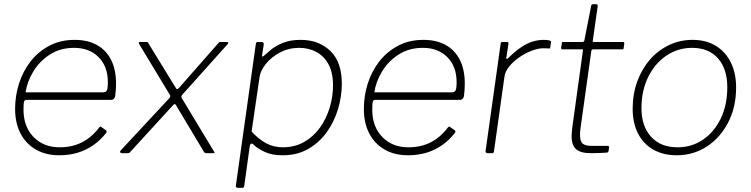

<svg xmlns="http://www.w3.org/2000/svg" viewBox="-20 -730 3581 915"><path d="M262 10Q198 10 150.5 -17.5Q103 -45 77.5 -94.5Q52 -144 52 -211Q52 -273 70.5 -331.5Q89 -390 125.5 -437Q162 -484 215 -512Q268 -540 336 -540Q398 -540 442 -515.5Q486 -491 509.5 -444.5Q533 -398 533 -331Q533 -317 532 -302.5Q531 -288 529 -272Q528 -265 523 -259.5Q518 -254 510 -254H104Q98 -254 95 -246.5Q92 -239 92 -208Q92 -126 140 -77Q188 -28 264 -28Q325 -28 372 -52.5Q419 -77 453 -123Q457 -127 459.5 -126.5Q462 -126 464 -124L485 -109Q490 -106 487 -98Q459 -62 424.5 -38Q390 -14 349.5 -2Q309 10 262 10ZM472 -290Q483 -290 488.5 -298Q494 -306 494 -339Q494 -413 450 -457.5Q406 -502 333 -502Q267 -502 217.5 -470Q168 -438 138.5 -389Q109 -340 102 -290Z M998 -11Q1003 -4 1002.5 -2Q1002 0 997 0H963Q959 0 956 -2Q953 -4 952 -6L818 -230Q815 -235 812 -234Q809 -233 804 -228L599 -4Q598 -2 595 -1Q592 0 587 0H562Q556 0 553 -3.5Q550 -7 557 -15L785 -260Q790 -265 791 -269Q792 -273 790 -277L642 -522Q641 -525 641.5 -527.5Q642 -530 646 -530H677Q682 -530 684 -528.5Q686 -527 687 -524L819 -309Q821 -305 825 -305.5Q829 -306 833 -311L1022 -526Q1024 -529 1026.5 -529.5Q1029 -530 1034 -530H1061Q1066 -530 1067.5 -527Q1069 -524 1066 -521L850 -280Q846 -276 844.5 -271.5Q843 -267 846 -263L998 -11Z M1112 165Q1108 165 1105.5 162Q1103 159 1104 155L1199 -519Q1200 -526 1202 -528Q1204 -530 1211 -530H1227Q1232 -530 1235 -526.5Q1238 -523 1237 -518L1229 -467Q1228 -461 1230.5 -460.5Q1233 -460 1240 -466Q1249 -474 1270 -492Q1291 -510 1326.5 -525Q1362 -540 1413 -540Q1499 -540 1554 -487.5Q1609 -435 1609 -331Q1609 -271 1591 -210.5Q1573 -150 1537.5 -100.5Q1502 -51 1449.5 -20.5Q1397 10 1327 10Q1275 10 1240.5 -6.5Q1206 -23 1188 -41Q1180 -48 1176 -45Q1172 -42 1170 -32L1144 156Q1143 161 1141.5 163Q1140 165 1135 165H1112ZM1328 -28Q1385 -28 1429.5 -53.5Q1474 -79 1504.5 -121.5Q1535 -164 1551 -216.5Q1567 -269 1567 -323Q1567 -385 1545 -424.5Q1523 -464 1486.5 -483Q1450 -502 1406 -502Q1356 -502 1314.5 -480Q1273 -458 1247 -425.5Q1221 -393 1217 -363L1179 -103Q1211 -68 1247 -48Q1283 -28 1328 -28Z M1924 10Q1860 10 1812.5 -17.5Q1765 -45 1739.5 -94.5Q1714 -144 1714 -211Q1714 -273 1732.5 -331.5Q1751 -390 1787.5 -437Q1824 -484 1877 -512Q1930 -540 1998 -540Q2060 -540 2104 -515.5Q2148 -491 2171.5 -444.5Q2195 -398 2195 -331Q2195 -317 2194 -302.5Q2193 -288 2191 -272Q2190 -265 2185 -259.5Q2180 -254 2172 -254H1766Q1760 -254 1757 -246.5Q1754 -239 1754 -208Q1754 -126 1802 -77Q1850 -28 1926 -28Q1987 -28 2034 -52.5Q2081 -77 2115 -123Q2119 -127 2121.5 -126.5Q2124 -126 2126 -124L2147 -109Q2152 -106 2149 -98Q2121 -62 2086.5 -38Q2052 -14 2011.5 -2Q1971 10 1924 10ZM2134 -290Q2145 -290 2150.5 -298Q2156 -306 2156 -339Q2156 -413 2112 -457.5Q2068 -502 1995 -502Q1929 -502 1879.5 -470Q1830 -438 1800.5 -389Q1771 -340 1764 -290Z M2303 0Q2299 0 2296 -3Q2293 -6 2294 -10L2366 -522Q2367 -527 2368.5 -528.5Q2370 -530 2374 -530H2395Q2400 -530 2402 -528Q2404 -526 2403 -521L2393 -455Q2392 -450 2395 -449.5Q2398 -449 2402 -453Q2435 -486 2463.5 -505Q2492 -524 2518.5 -532Q2545 -540 2571 -540Q2591 -540 2599 -537Q2607 -534 2606 -529L2602 -503Q2602 -501 2601.5 -500Q2601 -499 2599 -499Q2595 -499 2588 -499.5Q2581 -500 2569 -500Q2545 -500 2514.5 -488.5Q2484 -477 2455.5 -457.5Q2427 -438 2407 -413.5Q2387 -389 2384 -364L2334 -8Q2333 -4 2331.5 -2Q2330 0 2325 0H2303Z M2797 0Q2747 0 2725.5 -19Q2704 -38 2704 -81Q2704 -90 2705 -100Q2706 -110 2707 -120L2758 -489Q2759 -493 2758 -494Q2757 -495 2753 -495H2660Q2654 -495 2654 -502L2658 -525Q2658 -528 2659 -529Q2660 -530 2663 -530H2757Q2760 -530 2762.5 -532.5Q2765 -535 2765 -538L2797 -701Q2798 -710 2807 -710H2821Q2826 -710 2827.5 -707Q2829 -704 2828 -698L2805 -536Q2804 -532 2805 -531Q2806 -530 2810 -530H2949Q2952 -530 2954 -528Q2956 -526 2955 -523L2952 -500Q2951 -497 2950.5 -496Q2950 -495 2946 -495H2807Q2800 -495 2798 -487L2747 -123Q2746 -113 2745 -105Q2744 -97 2744 -89Q2744 -55 2757.5 -45Q2771 -35 2796 -35H2875Q2879 -35 2881 -33Q2883 -31 2883 -27L2880 -10Q2879 -6 2875 -3Q2868 -2 2852 -1.5Q2836 -1 2820 -0.5Q2804 0 2797 0Z M3205 10Q3140 10 3092.5 -17.5Q3045 -45 3020 -95Q2995 -145 2995 -211Q2995 -282 3017 -342Q3039 -402 3078 -446.5Q3117 -491 3169 -515.5Q3221 -540 3280 -540Q3345 -540 3391.5 -511.5Q3438 -483 3463 -432Q3488 -381 3488 -313Q3488 -219 3450 -146Q3412 -73 3348 -31.5Q3284 10 3205 10ZM3209 -28Q3277 -28 3330.5 -64.5Q3384 -101 3415 -165.5Q3446 -230 3446 -315Q3446 -401 3402 -451.5Q3358 -502 3278 -502Q3211 -502 3156 -465Q3101 -428 3069 -363Q3037 -298 3037 -214Q3037 -129 3082.5 -78.5Q3128 -28 3209 -28Z"/></svg>

Font: Libre Franklin Thin
Style: Italic
Weight: 100
Italic angle: -8°
Designer: Pablo Impallari, Rodrigo Fuenzalida, Nhung Nguyen
Foundry: Impallari Type
Version: Version 3.000